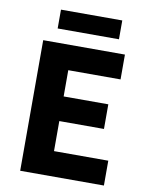

<svg xmlns="http://www.w3.org/2000/svg" viewBox="-90 -880 728 944"><g transform="rotate(10 274.0 -407.5)"><path d="M77 0V-652H485V-528H224V-397H447V-274H224V-124H495V0ZM137 -721V-815H443V-721Z"/></g></svg>

Font: Mada
Style: Bold
Weight: 700
Designer: Khaled Hosny
Version: Version 1.5